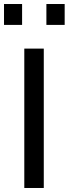

<svg xmlns="http://www.w3.org/2000/svg" viewBox="-41 -936 342 956"><path d="M80 0V-694H177V0ZM-21 -812V-916H69V-812ZM190 -812V-916H281V-812Z"/></svg>

Font: TypoPRO Titillium Text
Style: 600 wt
Weight: 600
Designer: Accademia di Belle Arti di Urbino and others
Foundry: Accademia di Belle Arti di Urbino and others.
Version: Version 25.000